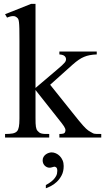

<svg xmlns="http://www.w3.org/2000/svg" viewBox="-20 -715 546 998"><path d="M288.6 0V-18.6Q302.7 -18.6 309.6 -20.8Q316.4 -22.9 318.8 -29.8Q320.3 -33.7 320.3 -37.6Q320.3 -42 318.6 -46.9Q316.9 -51.8 312.7 -58.3Q308.6 -64.9 301.3 -74.2L164.6 -247.1V-101.1Q164.6 -85 165 -74.2Q165.5 -63.5 166.7 -55.9Q168 -48.3 169.9 -43.5Q171.9 -38.6 175.3 -34.7Q179.7 -29.8 183.8 -26.6Q188 -23.4 194.3 -21.5Q200.7 -19.5 210.4 -19Q220.2 -18.6 235.8 -18.6V0H6.3V-18.6Q29.8 -18.6 44.9 -21.2Q60.1 -23.9 68.4 -32.7Q75.2 -40 78.1 -55.7Q81.1 -71.3 81.1 -98.1V-505.4Q81.1 -543.9 80.6 -565.9Q80.1 -587.9 78.6 -599.9Q77.1 -611.8 74.5 -616.5Q71.8 -621.1 67.4 -624.5Q64.5 -627 60.5 -628.9Q56.6 -630.9 50.8 -631.3Q44.9 -631.8 36.6 -630.1Q28.3 -628.4 16.6 -623.5L6.3 -641.1L141.6 -694.8H164.6V-257.8L277.3 -353.5Q293 -366.7 302.2 -375.2Q311.5 -383.8 316.2 -389.6Q320.8 -395.5 322 -399.4Q323.2 -403.3 323.2 -406.7Q323.2 -417 315.4 -423.8Q307.6 -430.7 288.6 -432.1V-447.3H482.9V-432.1Q442.9 -430.7 417 -419.4Q403.8 -414.1 389.4 -404.3Q375 -394.5 357.9 -379.4L240.7 -274.4L357.9 -127.9Q377 -104 389.9 -88.1Q402.8 -72.3 411.9 -62.3Q420.9 -52.2 427.2 -46.4Q433.6 -40.5 439 -36.6Q444.3 -32.7 450 -29.8Q455.6 -26.9 463.9 -22Q468.8 -19.5 479.5 -19Q490.2 -18.6 506.3 -18.6V0ZM311 147.9Q311 176.3 300.3 196.5Q289.6 216.8 274.9 230.5Q260.3 244.1 244.4 252.2Q228.5 260.3 218.3 263.7V247.1Q227.5 241.7 238 234.9Q248.5 228 257.3 219.2Q266.1 210.4 272 199.2Q277.8 188 277.8 173.3Q277.8 159.7 272.5 155.5Q267.1 151.4 264.2 151.4Q259.8 151.4 252 154.1Q244.1 156.7 237.3 156.7Q231 156.7 224.6 154.1Q218.3 151.4 213.1 146.5Q208 141.6 204.8 134.5Q201.7 127.4 201.7 118.7Q201.7 108.4 206.3 100.6Q210.9 92.8 218 87.6Q225.1 82.5 233.2 79.8Q241.2 77.1 248.5 77.1Q259.3 77.1 270.5 82Q281.7 86.9 290.8 96.2Q299.8 105.5 305.4 118.4Q311 131.3 311 147.9Z"/></svg>

Font: Doulos SIL Phon
Style: Regular
Weight: 400
Designer: Walt Agee, Victor Gaultney, Peter Martin, Debbi Hosken, Becca Hirsbrunner
Foundry: SIL International
Version: Version 5.000